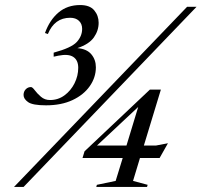

<svg xmlns="http://www.w3.org/2000/svg" viewBox="-20 -742 800 762"><path d="M35.5 0 722.5 -715H760L73.5 0ZM193 -517V-533Q263 -552 284.5 -575.2Q306 -598.5 306 -627.5Q306 -647.5 293.2 -659.5Q280.5 -671.5 258.5 -671.5Q196.5 -671.5 170 -607L158.5 -611Q177 -662.5 212 -692.2Q247 -722 298 -722Q336.5 -722 354 -701Q371.5 -680 371.5 -651.5Q371.5 -620.5 352.5 -593.5Q333.5 -566.5 287 -551Q324.5 -548 342.5 -526.5Q360.5 -505 360.5 -475Q360.5 -434.5 336.2 -400Q312 -365.5 267.8 -344.8Q223.5 -324 162.5 -324Q109.5 -324 91.5 -336.8Q73.5 -349.5 73.5 -365Q73.5 -378.5 82 -387.5Q90.5 -396.5 103 -396.5Q108.5 -396.5 118 -383.8Q127.5 -371 142.5 -358Q157.5 -345 178.5 -345Q210.5 -345 235.8 -363.5Q261 -382 275.8 -411.5Q290.5 -441 290.5 -473Q290.5 -503 271 -516Q251.5 -529 211.5 -521ZM575 -386.5H618.5L551 -164.5H599.5L646.5 -173.5L613.5 -115H535.5L508 -24L566 -8.5L563.5 0H362L364.5 -8.5L439 -24L467 -115H307.5L315.5 -141.5ZM482 -164.5 528.5 -317.5 365 -164.5Z"/></svg>

Font: Newsreader 72pt
Style: Italic
Weight: 400
Italic angle: -17°
Designer: Hugues Gentile
Foundry: Production Type
Version: Version 1.003; ttfautohint (v1.8.3)